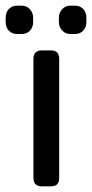

<svg xmlns="http://www.w3.org/2000/svg" viewBox="-56 -658 325 678"><path d="M-36 -580V-596Q-36 -614 -25 -626Q-14 -638 4 -638H21Q38 -638 49.5 -625.5Q61 -613 61 -596V-580Q61 -562 50 -550Q39 -538 21 -538H4Q-14 -538 -25 -550Q-36 -562 -36 -580ZM152 -580V-596Q152 -613 163.5 -625.5Q175 -638 192 -638H209Q227 -638 238 -626Q249 -614 249 -596V-580Q249 -562 238 -550Q227 -538 209 -538H192Q175 -538 163.5 -550.5Q152 -563 152 -580ZM62 -30V-450Q62 -480 92 -480H123Q139 -480 146 -472.5Q153 -465 153 -450V-30Q153 -15 146 -7.5Q139 0 123 0H92Q62 0 62 -30Z"/></svg>

Font: Mitr Light
Style: Regular
Weight: 300
Designer: Thanarat Vachiruckul
Foundry: Cadson Demak
Version: Version 1.002